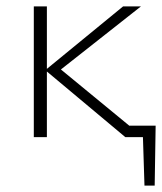

<svg xmlns="http://www.w3.org/2000/svg" viewBox="-20 -430 508 602"><path d="M433 152 427 -36H468L465 152ZM386 -36H456V0H386ZM373 0 122 -210 366 -410H422L153 -198V-227L429 0ZM86 0V-410H127V0Z"/></svg>

Font: Ysabeau ExtraLight
Style: Regular
Weight: 250
Designer: Christian Thalmann (Catharsis Fonts)
Version: Version 2.002